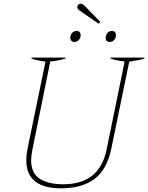

<svg xmlns="http://www.w3.org/2000/svg" viewBox="-20 -1013 805 1043"><path d="M412 -956Q400 -964 400 -974Q400 -982 405.5 -987.5Q411 -993 418 -993Q428 -993 440 -981L525 -894L516 -884ZM362 -807Q362 -824 372 -834.5Q382 -845 396 -845Q406 -845 412 -839Q418 -833 418 -822Q418 -806 408 -795.5Q398 -785 384 -785Q374 -785 368 -791Q362 -797 362 -807ZM554 -807Q554 -824 564 -834.5Q574 -845 588 -845Q598 -845 604 -839Q610 -833 610 -822Q610 -806 600 -795.5Q590 -785 576 -785Q566 -785 560 -791Q554 -797 554 -807ZM123 -142Q123 -173 130 -207L227 -678Q179 -685 151 -695L152 -700H336L335 -695Q303 -684 253 -679L156 -200Q149 -163 149 -144Q149 -73 195 -42.5Q241 -12 324 -12Q520 -12 559 -200L657 -679Q610 -684 580 -695L581 -700H765L764 -695Q738 -686 682 -678L585 -207Q562 -93 494 -41.5Q426 10 312 10Q123 10 123 -142Z"/></svg>

Font: Trirong Thin
Style: Italic
Weight: 250
Italic angle: -12°
Designer: Katatrad Team
Foundry: CadsonDemak
Version: Version 1.001